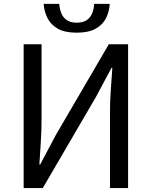

<svg xmlns="http://www.w3.org/2000/svg" viewBox="-20 -959 773 979"><path d="M100.6 0V-733.4H191.9V-352.2Q191.9 -295 188.1 -235.1Q184.4 -175.3 180.8 -119.9H184.8L263.9 -269.3L534.9 -733.4H633.1V0H540.8V-384.9Q540.8 -443.1 544.9 -500.7Q548.9 -558.2 552.9 -613.5H548.9L469.1 -464.5L198.1 0ZM371 -792.4Q309.2 -792.4 273.6 -813.3Q237.9 -834.2 221.5 -868.1Q205.1 -901.9 202.5 -939.4H281.9Q283.9 -913.7 292.7 -891.6Q301.4 -869.5 320.6 -856.4Q339.8 -843.4 371 -843.4Q402.9 -843.4 422.1 -856.4Q441.3 -869.5 450.2 -891.6Q459.1 -913.7 460.1 -939.4H539.6Q537.6 -901.9 521.4 -868.1Q505.2 -834.2 469 -813.3Q432.8 -792.4 371 -792.4Z"/></svg>

Font: Shanggu Sans SC VF
Style: Regular
Weight: 250
Designer: GuiWonder
Version: Version 1.021